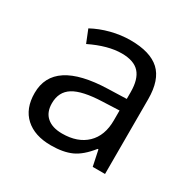

<svg xmlns="http://www.w3.org/2000/svg" viewBox="-129 -673 813 812"><g transform="rotate(30 278.0 -267.0)"><path d="M415 0 398.9 -76.2H395Q355 -25.9 315.2 -8.1Q275.4 9.8 215.8 9.8Q136.2 9.8 91.1 -31.2Q45.9 -72.3 45.9 -147.9Q45.9 -310.1 305.2 -317.9L396 -320.8V-354Q396 -417 368.9 -447Q341.8 -477.1 282.2 -477.1Q215.3 -477.1 130.9 -436L106 -498Q145.5 -519.5 192.6 -531.7Q239.7 -543.9 287.1 -543.9Q382.8 -543.9 429 -501.5Q475.1 -459 475.1 -365.2V0ZM231.9 -57.1Q307.6 -57.1 350.8 -98.6Q394 -140.1 394 -214.8V-263.2L313 -259.8Q216.3 -256.3 173.6 -229.7Q130.9 -203.1 130.9 -147Q130.9 -103 157.5 -80.1Q184.1 -57.1 231.9 -57.1Z"/></g></svg>

Font: f05544669
Style: Regular
Weight: 400
Foundry: Ascender Corporation
Version: Version 1.10